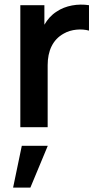

<svg xmlns="http://www.w3.org/2000/svg" viewBox="-20 -563 439 850"><path d="M230.5 -511.5C208 -497.5 190 -477 176.5 -453.5V-540H70V0H191V-274.5C191 -337 213 -387.5 262.5 -414.5C296 -434 341.5 -436.5 374 -427.5V-540C325.5 -547.5 270.5 -539 230.5 -511.5ZM114.5 267.5 191.5 82.5H76.5L38 267.5Z"/></svg>

Font: Hauora
Style: Bold
Weight: 700
Designer: Wayne Shih
Foundry: WCYS
Version: Version 1.001;hotconv 1.0.109;makeotfexe 2.5.65596